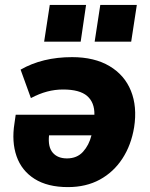

<svg xmlns="http://www.w3.org/2000/svg" viewBox="-20 -752 610 783"><path d="M27 0ZM27 0ZM257 11Q174 11 121 -22.5Q68 -56 47.5 -115Q27 -174 39 -249L44 -284H365Q366 -334 335.5 -360.5Q305 -387 237 -387Q204 -387 172 -378.5Q140 -370 106 -352L64 -468Q153 -519 274 -519Q365 -519 426.5 -482.5Q488 -446 514 -381.5Q540 -317 527 -233Q515 -160 479 -105Q443 -50 387 -19.5Q331 11 257 11ZM253 -106Q294 -106 318.5 -133Q343 -160 353 -200H180Q175 -153 195 -129.5Q215 -106 253 -106ZM366 -582 389 -732H538L515 -582ZM160 -582 183 -732H331L309 -582Z"/></svg>

Font: Winston ExtraBold
Style: Italic
Weight: 800
Italic angle: -9°
Designer: Original fonts by Vernon Adams / Changes by Cristiano Sobral
Foundry: Original fonts by Vernon Adams / Changes by Cristiano Sobral
Version: Version 2.503;July 17, 2020;FontCreator 13.0.0.2655 64-bit